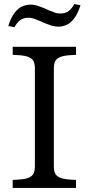

<svg xmlns="http://www.w3.org/2000/svg" viewBox="-20 -932 440 952"><path d="M43 0V-40L64 -41Q104 -43 122.5 -51Q141 -59 147 -73Q153 -87 153 -108V-592Q153 -613 147 -627Q141 -641 122.5 -649Q104 -657 64 -659L43 -660V-700H357V-660L336 -659Q297 -657 278 -649Q259 -641 253 -627Q247 -613 247 -592V-108Q247 -87 253 -73Q259 -59 278 -51Q297 -43 336 -41L357 -40V0ZM52 -797 21 -803Q35 -847 53.5 -870Q72 -893 92 -901Q112 -909 130 -909Q151 -909 169.5 -902.5Q188 -896 200 -891L222 -881Q241 -873 253.5 -869Q266 -865 278 -865Q306 -865 322 -878.5Q338 -892 348 -912L379 -906Q365 -862 346.5 -839Q328 -816 308.5 -808Q289 -800 270 -800Q249 -800 230.5 -806.5Q212 -813 200 -818L178 -828Q159 -836 146.5 -840Q134 -844 122 -844Q94 -844 78 -830.5Q62 -817 52 -797Z"/></svg>

Font: Hedvig Letters Serif 12pt
Style: Regular
Weight: 400
Designer: Alexander Örn & Tor Weibull
Foundry: Kanon Foundry
Version: Version 1.000; ttfautohint (v1.8.4.7-5d5b)